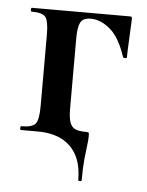

<svg xmlns="http://www.w3.org/2000/svg" viewBox="-44 -423 462 604"><g transform="rotate(5 187.0 -121.0)"><path d="M225 140Q225 94 208.5 63Q192 32 161 16Q130 0 84 0H32Q29 0 29 -6Q29 -12 32 -12Q67 -12 77 -25Q87 -38 87 -81V-305Q87 -349 77 -361.5Q67 -374 33 -374Q30 -374 30 -380Q30 -386 33 -386H340Q347 -386 348 -384.5Q349 -383 349 -377Q348 -347 346 -311.5Q344 -276 344 -256Q344 -254 338.5 -254Q333 -254 332 -256Q312 -317 282 -342.5Q252 -368 220 -368Q196 -368 188 -353Q180 -338 180 -303V-81Q180 -53 185 -38Q190 -23 201.5 -17.5Q213 -12 234 -12Q243 -12 244.5 -10.5Q246 -9 246 0Q246 14 243.5 31.5Q241 49 238.5 74.5Q236 100 236 140Q236 144 230.5 144Q225 144 225 140Z"/></g></svg>

Font: Cormorant
Style: Bold
Weight: 700
Designer: Christian Thalmann (Catharsis Fonts)
Foundry: Catharsis Fonts
Version: Version 4.000